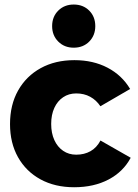

<svg xmlns="http://www.w3.org/2000/svg" viewBox="-20 -808 602 835"><path d="M416.6 -345.9Q398.9 -372.6 372.3 -387.1Q345.7 -401.7 311.4 -401.7Q279.1 -401.7 254.6 -385.1Q230 -368.6 216.3 -338.8Q202.6 -309 202.6 -269Q202.6 -229 216.3 -198.9Q230 -168.9 254.6 -152.1Q279.1 -135.3 311.4 -135.3Q346.6 -135.3 373.4 -150.4Q400.3 -165.4 417 -196.9L548.4 -121.9Q515.9 -60.9 452.1 -27.3Q388.3 6.3 302.4 6.3Q218.9 6.3 156.1 -28Q93.3 -62.3 58.4 -124.2Q23.6 -186.1 23.6 -268.4Q23.6 -351.9 58.7 -414.4Q93.9 -476.9 156.9 -511.6Q220 -546.4 303.6 -546.4Q385.3 -546.4 447.9 -513.5Q510.6 -480.6 545.9 -421ZM300.6 -788.3Q341.6 -788.3 368 -761.9Q394.4 -735.4 394.4 -694.4Q394.4 -653.9 368 -627.2Q341.6 -600.6 300.6 -600.6Q260 -600.6 233.4 -627.2Q206.7 -653.9 206.7 -694.4Q206.7 -735.4 233.4 -761.9Q260 -788.3 300.6 -788.3Z"/></svg>

Font: Alexandria
Style: Regular
Weight: 400
Designer: Mohamed Gaber
Foundry: Kief Type Foundry
Version: Version 5.100